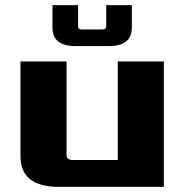

<svg xmlns="http://www.w3.org/2000/svg" viewBox="-20 -730 720 750"><path d="M60 -120V-490H240V-125Q240 -105 265 -105H440V-490H620V0H210Q60 0 60 -120ZM185 -622V-710H285V-627Q285 -615 300 -615H380Q395 -615 395 -627V-710H495V-622Q495 -550 405 -550H275Q185 -550 185 -622Z"/></svg>

Font: Xolonium
Style: Bold
Weight: 700
Designer: Severin Meyer
Version: Version 4.2